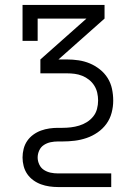

<svg xmlns="http://www.w3.org/2000/svg" viewBox="-20 -550 540 775"><path d="M214 205Q197 205 179.5 202.5Q162 200 145.5 194Q129 188 114.5 177.5Q100 167 90 152.5Q80 138 75.5 120.5Q71 103 71 86Q71 68 75.5 50.5Q80 33 90 18.5Q100 4 114.5 -6.5Q129 -17 145.5 -23Q162 -29 179.5 -31.5Q197 -34 214 -34H232Q249 -34 266 -36Q283 -38 299.5 -43Q316 -48 330.5 -57Q345 -66 356 -79.5Q367 -93 371.5 -110Q376 -127 376 -144Q376 -144 376 -144Q376 -144 376 -144Q376 -160 372.5 -175.5Q369 -191 360.5 -204.5Q352 -218 339.5 -228Q327 -238 312 -244Q297 -250 281.5 -252Q266 -254 250 -254H143V-310L329 -475H132V-385H71V-530H402V-475L216 -310H250Q274 -310 297.5 -306.5Q321 -303 342.5 -294Q364 -285 383 -270Q402 -255 414.5 -235Q427 -215 432 -191.5Q437 -168 437 -144H406H437Q437 -144 437 -144Q437 -144 437 -144V-143Q437 -119 430.5 -94.5Q424 -70 409.5 -50Q395 -30 374 -15.5Q353 -1 329.5 7Q306 15 281.5 18Q257 21 232 21H214Q199 21 184.5 24Q170 27 157.5 35Q145 43 138.5 57Q132 71 132 86Q132 100 138.5 114Q145 128 157.5 136Q170 144 184.5 147Q199 150 214 150H429V205Z"/></svg>

Font: Iosevka Slab Light
Style: Regular
Weight: 300
Monospace: yes
Designer: Belleve Invis
Foundry: Belleve Invis
Version: Version 11.1.0; ttfautohint (v1.8.3)